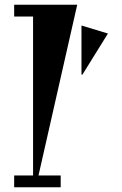

<svg xmlns="http://www.w3.org/2000/svg" viewBox="-20 -793 517 813"><path d="M40 -723V-773H307L143 -50H237V0H40V-50H120V-723ZM325 -685 437 -651 329 -477H325Z"/></svg>

Font: Chokokutai
Style: Regular
Weight: 400
Designer: 108号,108go
Foundry: Font Zone 108
Version: Version 1.000; ttfautohint (v1.8.3)